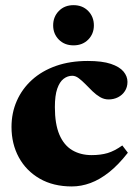

<svg xmlns="http://www.w3.org/2000/svg" viewBox="-20 -690 516 726"><path d="M312 -459.5Q366.5 -459.5 399.2 -448.5Q432 -437.5 447 -419.5Q462 -401.5 462 -380.5Q462 -360.5 452.2 -345.5Q442.5 -330.5 426.2 -322.2Q410 -314 390.5 -314Q373.5 -314 358.2 -323Q343 -332 329.5 -345.2Q316 -358.5 303 -371.8Q290 -385 277.8 -394.2Q265.5 -403.5 253.5 -403.5Q235.5 -403.5 220.5 -392Q205.5 -380.5 196.5 -354.8Q187.5 -329 187.5 -285Q187.5 -221 204.5 -181Q221.5 -141 253 -122.2Q284.5 -103.5 326.5 -103.5Q360.5 -103.5 386.8 -111.2Q413 -119 442.5 -140L463.5 -112.5Q428 -67 392.8 -39Q357.5 -11 322.2 2Q287 15 251.5 15Q181.5 15 130.2 -14.5Q79 -44 51.2 -95Q23.5 -146 23.5 -210Q23.5 -263 43.5 -308.5Q63.5 -354 101 -388Q138.5 -422 191.8 -440.8Q245 -459.5 312 -459.5ZM258 -518.5Q224 -518.5 202.5 -540.2Q181 -562 181 -594Q181 -626.5 202.5 -648.5Q224 -670.5 258 -670.5Q292 -670.5 313.5 -648.5Q335 -626.5 335 -594Q335 -562 313.5 -540.2Q292 -518.5 258 -518.5Z"/></svg>

Font: Newsreader 24pt ExtraBold
Style: Regular
Weight: 800
Designer: Hugues Gentile
Foundry: Production Type
Version: Version 1.003